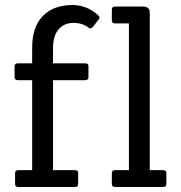

<svg xmlns="http://www.w3.org/2000/svg" viewBox="-20 -744 720 764"><path d="M279 0H53Q40 0 40 -12V-55Q40 -67 53 -67H108V-425H51Q38 -425 38 -437V-480Q38 -492 51 -492H108V-554Q108 -637 150.5 -680.5Q193 -724 269 -724Q325 -724 370 -684Q380 -675 373 -667L349 -636Q340 -627 332 -634Q308 -653 272 -653Q236 -653 213.5 -627.5Q191 -602 191 -553V-492H319Q332 -492 332 -480V-437Q332 -425 319 -425H191V-67H279Q291 -67 291 -55V-12Q291 0 279 0ZM629 0H438Q425 0 425 -12V-55Q425 -67 438 -67H493V-651H438Q425 -651 425 -663V-706Q425 -718 438 -718H549Q576 -718 576 -693V-67H629Q642 -67 642 -55V-12Q642 0 629 0Z"/></svg>

Font: Sanchez
Style: Regular
Weight: 400
Designer: Daniel Hernández
Foundry: LatinoType
Version: Version 1.001